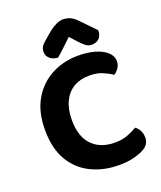

<svg xmlns="http://www.w3.org/2000/svg" viewBox="-155 -937 884 1052"><g transform="rotate(-20 287.5 -411.0)"><path d="M539.1 -523.5Q539.1 -501.4 527.2 -484.1Q515.2 -466.7 499.7 -457.2Q474.7 -474.4 443.4 -487.4Q412 -500.3 369 -500.3Q315.6 -500.3 276.9 -477.3Q238.3 -454.2 217.4 -410.1Q196.5 -366 196.5 -303Q196.5 -206.6 244.9 -156.8Q293.2 -106.9 376.5 -106.9Q420.2 -106.9 451.2 -118.9Q482.2 -130.8 508 -146Q523.3 -135.2 532.7 -117.5Q542 -99.8 542 -76.6Q542 -56.8 531.6 -40Q521.2 -23.3 496 -11.3Q476.8 -1.4 442.1 7.7Q407.4 16.8 356.8 16.8Q268.5 16.8 196.5 -17.6Q124.4 -51.9 82 -122.7Q39.6 -193.4 39.6 -303Q39.6 -407.2 81.2 -478.6Q122.8 -550 193.1 -587Q263.4 -624 347.8 -624Q407.3 -624 450.1 -610.5Q492.8 -597 516 -574.3Q539.1 -551.6 539.1 -523.5ZM336.7 -738.1Q314.6 -717.3 290.7 -694.3Q266.8 -671.3 243.2 -651.4Q215.5 -651.9 196.9 -667.6Q178.3 -683.3 178.3 -707.2Q178.3 -726 187.7 -739.6Q197.1 -753.2 220.3 -771.8L256.5 -802.6Q303.6 -839.1 338.4 -839.1Q362 -839.1 381 -830.3Q400 -821.5 419.6 -800.9L500.8 -717Q500.8 -686.1 484.5 -670.1Q468.2 -654.2 440.2 -654.2Q422.4 -654.2 407.1 -665.5Q391.8 -676.8 370.2 -700.4Z"/></g></svg>

Font: Baloo Paaji 2
Style: Regular
Weight: 400
Designer: Shuchita Grover, Noopur Datye and Ek Type
Foundry: Ek Type
Version: Version 1.700